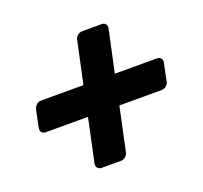

<svg xmlns="http://www.w3.org/2000/svg" viewBox="-99 -680 801 759"><g transform="rotate(-20 301.5 -300.0)"><path d="M206 -33Q195 -33 189 -40.5Q183 -48 185 -58L224 -241H46Q35 -241 29.5 -248Q24 -255 26 -266L41 -339Q44 -350 52.5 -357.5Q61 -365 72 -365H250L288 -542Q290 -553 299 -560Q308 -567 319 -567H400Q411 -567 416.5 -560Q422 -553 420 -542L382 -365H560Q570 -365 576 -357.5Q582 -350 579 -339L564 -266Q562 -255 553 -248Q544 -241 533 -241H356L317 -58Q315 -48 306.5 -40.5Q298 -33 287 -33Z"/></g></svg>

Font: Rubik
Style: Bold Italic
Weight: 700
Italic angle: -12°
Designer: Hubert and Fischer
Foundry: Hubert and Fischer
Version: Version 2.300;gftools[0.9.30]